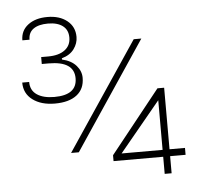

<svg xmlns="http://www.w3.org/2000/svg" viewBox="-51 -730 859 809"><g transform="rotate(-5 378.5 -326.0)"><path d="M613.3 -77.1H439.9L613.3 -287.1ZM613.3 -47.9V24.4H642.6V-47.9H708V-77.1H642.6V-337.4H614.3L403.3 -72.8V-47.9ZM178.2 -677.2Q127.4 -677.2 96.2 -653.3Q64.9 -629.4 64.9 -588.4H95.2Q95.2 -618.7 116.9 -634Q138.7 -649.4 178.2 -649.4Q218.3 -649.4 240.7 -632.3Q263.2 -615.2 263.2 -583Q263.2 -549.3 237.8 -530.3Q212.4 -511.2 167 -511.2H137.7V-481.9H167Q274.4 -481.9 274.4 -409.7Q274.4 -338.9 178.7 -338.9Q131.8 -338.9 105 -357.2Q78.1 -375.5 78.1 -411.1H48.8Q48.8 -364.7 84.7 -337.9Q120.6 -311 178.7 -311Q238.3 -311 271.2 -336.4Q304.2 -361.8 304.2 -409.2Q304.2 -437.5 283.7 -460.9Q263.2 -484.4 224.1 -493.2V-498.5Q258.8 -508.3 276.1 -532Q293.5 -555.7 293.5 -583Q293.5 -626 261.5 -651.6Q229.5 -677.2 178.2 -677.2ZM260.7 -97.7 564.9 -552.2H532.7L228 -97.7Z"/></g></svg>

Font: Estedad-FD VF
Style: Regular
Weight: 100
Designer: Amin Abedi
Version: Version 7.3